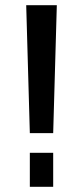

<svg xmlns="http://www.w3.org/2000/svg" viewBox="-20 -720 320 740"><path d="M199 -700 185 -207H95L81 -700ZM185 -131V0H95V-131Z"/></svg>

Font: Pathway Extreme 8pt Thin 12pt Medium
Style: Regular
Weight: 500
Version: Version 1.001;gftools[0.9.26]